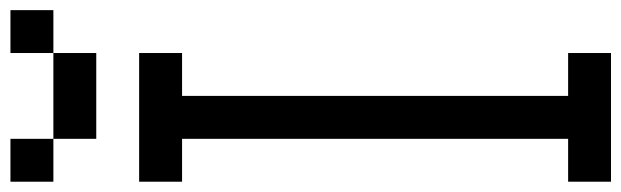

<svg xmlns="http://www.w3.org/2000/svg" viewBox="-437 -770 1207 373"><g transform="rotate(-90 166.5 -583.5)"><path d="M0 0V-83.3H83.3V-833.3H0V-916.7H250V-833.3H166.7V-83.3H250V0ZM83.3 -1000V-1083.3H250V-1000ZM83.3 -1166.7V-1083.3H0V-1166.7ZM250 -1083.3V-1166.7H333.3V-1083.3Z"/></g></svg>

Font: Galmuri11 Regular
Style: Regular
Weight: 400
Designer: Minseo Lee (Quiple)
Version: Version 2.356;hotconv 1.1.0;makeotfexe 2.6.0 DEVELOPMENT